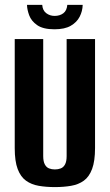

<svg xmlns="http://www.w3.org/2000/svg" viewBox="-20 -750 447 782"><path d="M203.5 12Q167.7 12 137.7 6.8Q107.8 1.6 85.9 -14.1Q64 -29.8 52 -61.5Q40 -93.1 40 -146.8V-591H156V-114.4Q156 -92.5 162.5 -80.5Q168.9 -68.4 179.8 -64.1Q190.6 -59.9 203.5 -59.9Q216.5 -59.9 227.5 -64.1Q238.5 -68.4 245 -80.5Q251.4 -92.5 251.4 -114.4V-591H367.1V-147.5Q367.1 -93.8 355.1 -61.8Q343.1 -29.8 321.4 -14.1Q299.6 1.6 269.5 6.8Q239.4 12 203.5 12ZM201.9 -630.7Q155.5 -630.7 131.4 -647.6Q107.3 -664.5 98.8 -687.9Q90.3 -711.4 90 -730.1H152Q153.5 -707.6 168.3 -696.4Q183 -685.2 202.5 -685.2Q223.4 -685.2 237.8 -695.9Q252.2 -706.6 254.1 -730.1H316.8Q316.1 -704.5 304.4 -681.8Q292.7 -659 268 -644.9Q243.4 -630.7 201.9 -630.7Z"/></svg>

Font: Alumni Sans Thin
Style: Regular
Weight: 100
Designer: Robert E. Leuschke
Foundry: Robert E. Leuschke
Version: Version 1.018